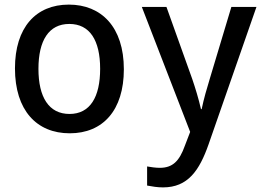

<svg xmlns="http://www.w3.org/2000/svg" viewBox="-20 -569 1167 834"><path d="M283 10C427 10 518 -90 518 -268C518 -452 420 -549 279 -549C136 -549 45 -450 45 -272C45 -90 139 10 283 10ZM688 245C796 245 846 172 886 58L1094 -539H985L891 -226C879 -187 865 -139 856 -95H853C843 -139 829 -185 815 -226L703 -539H596L806 4L783 64C759 131 730 160 674 160C657 160 635 157 619 154V237C640 241 664 245 688 245ZM282 -74C192 -74 147 -147 147 -270C147 -393 192 -465 281 -465C370 -465 415 -394 415 -270C415 -147 371 -74 282 -74Z"/></svg>

Font: Noto Sans Mono SemiCondensed Medium
Style: Regular
Weight: 500
Width: 4
Designer: Monotype Design Team
Foundry: Monotype Imaging Inc.
Version: Version 2.014